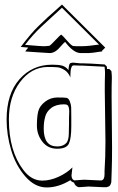

<svg xmlns="http://www.w3.org/2000/svg" viewBox="-20 -791 516 843"><path d="M449 -499 450 -488H460L469 -479Q471 -463 471 -454V-444Q470 -417 470 -366L472 -141Q472 -82 470.5 -44Q469 -6 469 1Q469 8 468.5 9.5Q468 11 467 14.5Q466 18 465 19.5Q464 21 462.5 23.5Q461 26 459 27Q457 28 448 31H434L369 28L326 31Q310 27 305 11Q292 6 289 0Q237 32 185 32Q133 32 91 -16.5Q49 -65 29 -132Q9 -199 9 -266Q9 -379 65.5 -443Q122 -507 209 -507Q237 -507 252.5 -503Q268 -499 281 -483Q281 -493 282 -497Q283 -501 283.5 -504.5Q284 -508 285 -509Q286 -510 287 -512Q288 -514 290 -514Q296 -516 301 -516L332 -513H341Q367 -513 440 -508ZM443 -171 440 -393Q440 -440 441 -464V-474Q441 -482 439 -498Q411 -500 341 -503H330L303 -504Q289 -504 289 -456V-451Q280 -473 263.5 -483.5Q247 -494 232.5 -495.5Q218 -497 187 -497Q116 -495 67.5 -430Q19 -365 19 -266Q19 -128 83 -44Q118 2 166 2Q200 2 236.5 -14.5Q273 -31 298 -56L294 -21Q294 -4 306 1L349 -2L414 1H426Q439 -2 439 -26V-40Q443 -99 443 -171ZM334 -558Q303 -558 266 -607Q260 -603 248 -589Q223 -558 199 -558Q194 -558 182 -559Q170 -560 143.5 -561.5Q117 -563 91 -565Q92 -568 104 -582L71 -585Q117 -646 149 -676.5Q181 -707 189.5 -715Q198 -723 221.5 -743.5Q245 -764 252 -771L442 -582L428 -568Q429 -567 429 -566Q429 -565 419 -564Q382 -558 369 -558Q351 -558 334 -558ZM293 -278V-236Q293 -183 282.5 -160.5Q272 -138 231 -138Q190 -138 166 -169Q142 -200 142 -239.5Q142 -279 148 -302.5Q154 -326 178 -344.5Q202 -363 232 -363Q262 -363 271.5 -361.5Q281 -360 286.5 -346Q292 -332 292.5 -320Q293 -308 293 -278ZM90 -594Q161 -588 171 -588Q181 -588 197 -590Q202 -592 223 -614.5Q244 -637 249 -639Q254 -636 274 -613Q294 -590 301.5 -589Q309 -588 332 -588Q355 -588 372 -590Q389 -592 400 -593.5Q411 -595 413 -595H415L252 -757Q239 -745 209 -717.5Q179 -690 164 -676Q124 -639 90 -594ZM283 -273 284 -302Q284 -329 271 -332Q267 -333 261 -333Q226 -333 205 -317Q184 -301 178 -277V-276Q172 -256 172 -226Q172 -148 231 -148Q258 -148 272 -164Q281 -176 282 -199.5Q283 -223 283 -247Z"/></svg>

Font: Londrina Shadow
Style: Regular
Weight: 400
Designer: Marcelo Magalhaes
Foundry: Marcelo Magalhaes
Version: Version 1.001 2011